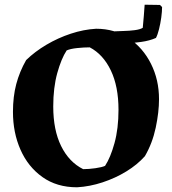

<svg xmlns="http://www.w3.org/2000/svg" viewBox="-20 -783 730 815"><path d="M307 12Q221 12 160 -31.5Q99 -75 67 -147.5Q35 -220 35 -308Q35 -373 49 -426Q63 -479 91 -528Q128 -564 177 -593Q226 -622 280.5 -640Q335 -658 388 -661Q467 -661 527 -620.5Q587 -580 621 -512Q655 -444 655 -362Q655 -307 641 -241Q627 -175 595 -120Q563 -84 516.5 -55.5Q470 -27 415.5 -9Q361 9 307 12ZM333 -65Q357 -65 385 -69Q413 -73 426 -79Q449 -114 466 -175.5Q483 -237 483 -317Q483 -416 450.5 -484Q418 -552 361 -582Q336 -582 307.5 -579Q279 -576 263 -569Q240 -534 223 -472.5Q206 -411 206 -331Q206 -231 239.5 -163Q273 -95 333 -65ZM642 -622Q615 -610 579 -605Q543 -600 511.5 -598.5Q480 -597 466 -598V-650Q481 -651 505 -651.5Q529 -652 552 -655Q575 -658 586 -665Q588 -689 590.5 -715.5Q593 -742 594 -763L659 -762L668 -753Q668 -734 664.5 -708.5Q661 -683 655 -659Q649 -635 642 -622Z"/></svg>

Font: Labrada
Style: Bold
Weight: 700
Designer: Mercedes Jáuregui
Foundry: Omnibus-Type Team
Version: Version 1.000; ttfautohint (v1.8.4.7-5d5b)